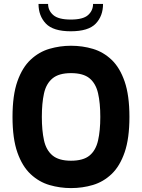

<svg xmlns="http://www.w3.org/2000/svg" viewBox="-20 -952 726 982"><path d="M343 10Q287 10 233.5 -5.5Q180 -21 137 -61Q94 -101 69 -172Q44 -243 44 -354Q44 -465 69 -536Q94 -607 137 -647Q180 -687 233.5 -702.5Q287 -718 343 -718Q402 -718 455.5 -702Q509 -686 551 -646Q593 -606 617.5 -535Q642 -464 642 -354Q642 -244 617.5 -173Q593 -102 551 -62Q509 -22 455.5 -6Q402 10 343 10ZM343 -130Q406 -130 438 -156.5Q470 -183 481.5 -233.5Q493 -284 493 -354Q493 -425 481.5 -475Q470 -525 438 -551.5Q406 -578 343 -578Q281 -578 248.5 -551Q216 -524 205 -474Q194 -424 194 -354Q194 -285 205 -234.5Q216 -184 248.5 -157Q281 -130 343 -130ZM342 -792Q252 -792 214.5 -831.5Q177 -871 177 -932H226Q226 -898 252.5 -875Q279 -852 342 -852Q405 -852 430.5 -875Q456 -898 456 -932H507Q507 -870 469.5 -831Q432 -792 342 -792Z"/></svg>

Font: Rowdies Light
Style: Regular
Weight: 300
Designer: Jaikishan Patel
Version: Version 1.000; ttfautohint (v1.8.3)